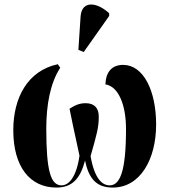

<svg xmlns="http://www.w3.org/2000/svg" viewBox="-20 -837 766 867"><path d="M358 -602 473 -765V-777C418 -828 350 -836 344 -764L334 -612ZM235 10C307 10 343 -32 364 -112C380 -36 411 10 489 10C613 10 685 -117 685 -275C685 -427 628 -544 536 -544C486 -544 458 -513 456 -456C514 -447 549 -366 549 -254C549 -63 522 0 475 0C442 0 407 -29 389 -132C417 -230 426 -261 426 -311C426 -348 407 -371 367 -371C336 -371 316 -360 294 -346C302 -303 315 -245 339 -134C325 -37 291 0 258 0C209 0 189 -65 189 -256C189 -364 207 -462 252 -531L241 -547C105 -518 40 -396 40 -249C40 -84 115 10 235 10Z"/></svg>

Font: Noto Serif Display ExtraCondensed ExtraBold
Style: Regular
Weight: 800
Width: 2
Designer: Monotype Design Team
Foundry: Monotype Imaging Inc.
Version: Version 2.009